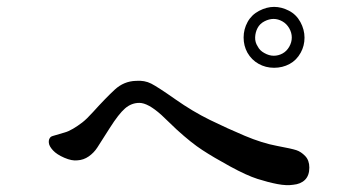

<svg xmlns="http://www.w3.org/2000/svg" viewBox="-20 -715 1040 558"><path d="M375 -480Q400 -482 419.5 -472Q439 -462 489.5 -426.5Q540 -391 590 -366.5Q640 -342 691 -320.5Q742 -299 785 -291Q828 -283 841.5 -278.5Q855 -274 867 -261.5Q879 -249 879 -228Q879 -205 866.5 -192.5Q854 -180 832 -178Q813 -175 786.5 -180Q760 -185 728.5 -195Q697 -205 648.5 -231.5Q600 -258 568 -279Q537 -299 494 -338L449 -381Q410 -416 385 -416Q362 -416 343.5 -400Q325 -384 299 -343Q273 -302 263 -286.5Q253 -271 238 -260.5Q223 -250 205 -249Q189 -247 167 -256.5Q145 -266 134 -278Q123 -290 122 -299.5Q121 -309 125 -314Q127 -318 134 -320L168 -330Q179 -333 192.5 -341Q206 -349 219 -359Q232 -369 250 -389Q287 -430 313.5 -454.5Q340 -479 375 -480ZM699 -562Q688 -582 688 -606Q688 -630 699.5 -651Q711 -672 733 -683.5Q755 -695 776.5 -695Q798 -695 819.5 -684Q841 -673 853 -651Q865 -629 865 -605.5Q865 -582 854 -562Q842 -540 821.5 -529Q801 -518 776.5 -518Q752 -518 731.5 -529.5Q711 -541 699 -562ZM729 -580Q735 -568 748 -561Q762 -553 775.5 -553Q789 -553 801 -559.5Q813 -566 820.5 -579Q828 -592 828 -606Q828 -620 820.5 -633Q813 -646 800.5 -653Q788 -660 775 -660Q762 -660 748.5 -653Q735 -646 728.5 -633.5Q722 -621 721.5 -606.5Q721 -592 729 -580Z"/></svg>

Font: ChillKai
Style: Regular
Weight: 400
Designer: ChillType
Foundry: 寒蝉字型
Version: Version 2.000